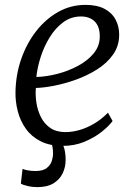

<svg xmlns="http://www.w3.org/2000/svg" viewBox="-20 -588 556 787"><path d="M441.5 -92Q427.5 -72.5 397.8 -48.5Q368 -24.5 326.8 -7.2Q285.5 10 237 10Q184 10 146.5 -9Q109 -28 86 -60.2Q63 -92.5 52.8 -132.2Q42.5 -172 43.5 -213Q45 -283 67.2 -346.8Q89.5 -410.5 128.2 -460.2Q167 -510 218.5 -539Q270 -568 330.5 -568Q377.5 -568 408 -552Q438.5 -536 453.5 -508.2Q468.5 -480.5 468.5 -446Q468.5 -399.5 443.2 -364Q418 -328.5 377.2 -303Q336.5 -277.5 290 -261Q243.5 -244.5 200 -236.2Q156.5 -228 127 -227.5Q124.5 -198.5 129.2 -167Q134 -135.5 147.8 -108Q161.5 -80.5 186.2 -63.5Q211 -46.5 248.5 -46.5Q276 -46.5 305.8 -55Q335.5 -63.5 365.5 -81Q395.5 -98.5 422.5 -126ZM312 -520.5Q271.5 -520.5 239.2 -496.8Q207 -473 183.8 -435.2Q160.5 -397.5 146.8 -354.5Q133 -311.5 129 -272.5Q169 -273.5 214.2 -285Q259.5 -296.5 299.2 -317.8Q339 -339 364 -369.2Q389 -399.5 389 -438.5Q389 -479.5 368.2 -500Q347.5 -520.5 312 -520.5ZM208 -12.5 230.5 -10.5Q238.5 2.5 243.8 22Q249 41.5 249 67.5Q249 97 236.8 122.5Q224.5 148 199 163.5Q173.5 179 133.5 179Q113 179 94 174.8Q75 170.5 65.5 164.5L72.5 104Q79 107.5 93.8 110.2Q108.5 113 125 113Q157 113 172.5 100Q188 87 192.8 70.2Q197.5 53.5 197.5 43Q197.5 25 194.8 12.2Q192 -0.5 188 -10.5Z"/></svg>

Font: Merriweather 7pt Light
Style: Italic
Weight: 300
Italic angle: -7.8°
Designer: Eben Sorkin
Foundry: Eben Sorkin
Version: Version 2.200;gftools[0.9.31]